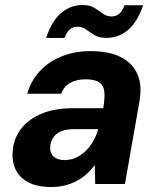

<svg xmlns="http://www.w3.org/2000/svg" viewBox="-20 -738 635 770"><path d="M186 12Q126 12 89.5 -9Q53 -30 39.5 -65.5Q26 -101 32 -143Q39 -191 69 -227Q99 -263 150 -283.5Q201 -304 273 -304H394Q401 -344 398.5 -369.5Q396 -395 378 -407.5Q360 -420 323 -420Q287 -420 261.5 -405.5Q236 -391 225 -362H89Q104 -414 139.5 -452.5Q175 -491 227.5 -512Q280 -533 343 -533Q416 -533 463.5 -509.5Q511 -486 531 -441Q551 -396 539 -330L481 0H362L360 -76Q346 -57 328 -40.5Q310 -24 288 -12.5Q266 -1 240.5 5.5Q215 12 186 12ZM239 -96Q262 -96 283 -105Q304 -114 321.5 -130.5Q339 -147 352 -169Q365 -191 373 -217V-220H274Q246 -220 226.5 -212Q207 -204 196 -189.5Q185 -175 182 -157Q178 -127 193.5 -111.5Q209 -96 239 -96ZM165 -586Q188 -655 226 -686.5Q264 -718 311 -718Q340 -718 358.5 -706.5Q377 -695 392.5 -683.5Q408 -672 428 -672Q445 -672 458.5 -683Q472 -694 479 -717H554Q531 -649 493 -617.5Q455 -586 407 -586Q378 -586 359.5 -597Q341 -608 325.5 -619.5Q310 -631 290 -631Q273 -631 260 -620Q247 -609 239 -586Z"/></svg>

Font: DM Sans 10pt ExtraBold
Style: Italic
Weight: 800
Italic angle: -10°
Version: Version 4.004;gftools[0.9.30]